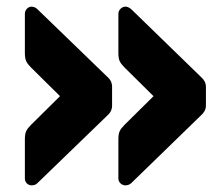

<svg xmlns="http://www.w3.org/2000/svg" viewBox="-20 -619 667 579"><path d="M359 -60Q350 -60 343.5 -66Q337 -72 337 -81V-199Q337 -215 341 -223.5Q345 -232 355 -242L443 -329L355 -416Q345 -426 341 -434.5Q337 -443 337 -459V-577Q337 -586 343.5 -592.5Q350 -599 359 -599Q361 -599 365.5 -597.5Q370 -596 375 -592L586 -387Q593 -381 597 -373.5Q601 -366 601 -357V-301Q601 -292 597 -284.5Q593 -277 586 -271L375 -66Q370 -62 365.5 -61Q361 -60 359 -60ZM76 -60Q67 -60 61 -66Q55 -72 55 -81V-199Q55 -215 59 -223.5Q63 -232 73 -242L161 -329L73 -416Q63 -426 59 -434.5Q55 -443 55 -459V-577Q55 -586 61 -592.5Q67 -599 76 -599Q78 -599 83 -597.5Q88 -596 92 -592L304 -387Q311 -381 314.5 -373.5Q318 -366 318 -357V-301Q318 -292 314.5 -284.5Q311 -277 304 -271L92 -66Q88 -62 83 -61Q78 -60 76 -60Z"/></svg>

Font: Rubik Light ExtraBold
Style: Regular
Weight: 800
Version: Version 2.104